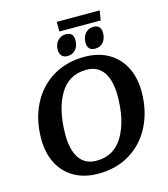

<svg xmlns="http://www.w3.org/2000/svg" viewBox="-140 -1087 1062 1211"><g transform="rotate(-15 391.5 -481.5)"><path d="M59 -289Q59 -414 108 -512Q157 -610 247 -665Q337 -720 455 -720Q546 -720 612 -682Q678 -644 713 -575Q748 -506 748 -415Q748 -291 699 -193Q650 -95 560.5 -40Q471 15 353 15Q261 15 195 -23Q129 -61 94 -129.5Q59 -198 59 -289ZM595 -429Q595 -529 557.5 -583.5Q520 -638 446 -638Q330 -638 271.5 -537.5Q213 -437 213 -275Q213 -176 250.5 -121.5Q288 -67 362 -67Q477 -67 536 -167.5Q595 -268 595 -429ZM305 -807Q305 -842 326 -865Q347 -888 380 -888Q429 -888 429 -836Q429 -799 409 -775.5Q389 -752 355 -752Q330 -752 317.5 -767Q305 -782 305 -807ZM486 -804Q486 -841 506.5 -864.5Q527 -888 560 -888Q609 -888 609 -836Q609 -799 589.5 -775.5Q570 -752 535 -752Q510 -752 498 -766Q486 -780 486 -804ZM345 -978H625L615 -915H345Z"/></g></svg>

Font: Andada Pro ExtraBold
Style: Italic
Weight: 800
Italic angle: -6.99998°
Designer: Carolina Giovagnoli
Foundry: Huerta Tipografica
Version: Version 3.005; ttfautohint (v1.8.4)